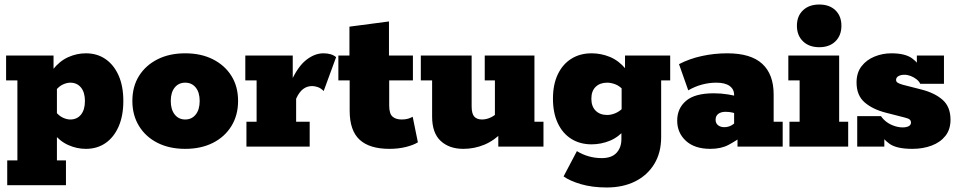

<svg xmlns="http://www.w3.org/2000/svg" viewBox="-20 -649 4243 850"><path d="M7 -403H217V-332L214 -341Q244 -379 282 -396Q320 -413 360 -413Q410 -413 447 -387.5Q484 -362 505 -315Q526 -268 526 -202Q526 -136 505 -88.5Q484 -41 447 -15.5Q410 10 360 10Q320 10 282 -7Q244 -24 214 -62L232 -71V61H272V171H12V61H57V-293H7ZM291 -120Q321 -120 338.5 -141.5Q356 -163 356 -202Q356 -240 338.5 -261.5Q321 -283 291 -283Q276 -283 258.5 -275Q241 -267 226 -248L232 -305V-106L226 -155Q241 -136 258.5 -128Q276 -120 291 -120Z M800 10Q730 10 677.5 -16.5Q625 -43 595.5 -91Q566 -139 566 -202Q566 -266 595.5 -313Q625 -360 677.5 -386.5Q730 -413 800 -413Q870 -413 922.5 -386.5Q975 -360 1004.5 -313Q1034 -266 1034 -202Q1034 -139 1004.5 -91Q975 -43 922.5 -16.5Q870 10 800 10ZM800 -120Q829 -120 846.5 -142Q864 -164 864 -202Q864 -240 846.5 -261.5Q829 -283 800 -283Q771 -283 753.5 -261.5Q736 -240 736 -202Q736 -164 753.5 -142Q771 -120 800 -120Z M1071 0V-110H1116V-293H1066V-403H1276V-268L1267 -285Q1298 -354 1335.5 -383.5Q1373 -413 1412 -413Q1448 -413 1468 -396L1413 -246Q1400 -259 1386.5 -263.5Q1373 -268 1362 -268Q1339 -268 1321.5 -254.5Q1304 -241 1291 -212V-110H1351V0Z M1704 10Q1616 10 1572 -30.5Q1528 -71 1528 -159V-293H1478V-403H1527V-531L1702 -554V-403H1808V-293H1703V-182Q1703 -146 1717.5 -133Q1732 -120 1758 -120Q1775 -120 1786.5 -123.5Q1798 -127 1807 -132L1830 -19Q1811 -7 1777.5 1.5Q1744 10 1704 10Z M2031 10Q1969 10 1931 -25Q1893 -60 1893 -133V-293H1843V-403H2068V-178Q2068 -146 2079.5 -133Q2091 -120 2114 -120Q2134 -120 2154.5 -130Q2175 -140 2188 -157L2171 -120V-293H2126V-403H2346V-110H2386V0H2186V-67L2208 -68Q2169 -27 2124.5 -8.5Q2080 10 2031 10Z M2666 181Q2602 181 2552.5 166.5Q2503 152 2475 132L2534 20Q2558 35 2586 43Q2614 51 2644 51Q2688 51 2709.5 27.5Q2731 4 2731 -33V-66L2750 -79Q2719 -42 2680 -26Q2641 -10 2599 -10Q2548 -10 2509.5 -34Q2471 -58 2449.5 -103.5Q2428 -149 2428 -212Q2428 -275 2449.5 -320Q2471 -365 2509.5 -389Q2548 -413 2599 -413Q2641 -413 2680 -397Q2719 -381 2750 -344L2747 -330V-403H2947V-293H2907V-42Q2907 27 2876.5 77Q2846 127 2792 154Q2738 181 2666 181ZM2668 -140Q2685 -140 2703.5 -147.5Q2722 -155 2738 -171L2732 -124V-297L2738 -252Q2722 -269 2703.5 -276Q2685 -283 2668 -283Q2636 -283 2617 -264.5Q2598 -246 2598 -212Q2598 -178 2617 -159Q2636 -140 2668 -140Z M3125 10Q3055 10 3016.5 -25.5Q2978 -61 2978 -115Q2978 -169 3017 -202.5Q3056 -236 3140 -236Q3172 -236 3203 -231Q3234 -226 3249 -220L3230 -206V-229Q3230 -254 3210 -268.5Q3190 -283 3151 -283Q3119 -283 3087.5 -274.5Q3056 -266 3027 -249L2986 -365Q3032 -389 3087 -401Q3142 -413 3200 -413Q3304 -413 3354.5 -366.5Q3405 -320 3405 -231V-110H3445V0H3245V-68L3272 -50Q3238 -25 3205 -7.5Q3172 10 3125 10ZM3186 -86Q3205 -86 3220 -95Q3235 -104 3245 -115L3230 -78V-169L3248 -141Q3238 -147 3223.5 -150.5Q3209 -154 3192 -154Q3172 -154 3160 -145Q3148 -136 3148 -119Q3148 -103 3159 -94.5Q3170 -86 3186 -86Z M3475 0V-110H3520V-293H3470V-403H3695V-110H3735V0ZM3607 -440Q3562 -440 3535 -466Q3508 -492 3508 -535Q3508 -578 3535 -603.5Q3562 -629 3607 -629Q3652 -629 3678.5 -603.5Q3705 -578 3705 -535Q3705 -492 3678.5 -466Q3652 -440 3607 -440Z M4019 10Q3950 10 3918.5 -12Q3887 -34 3879 -62L3895 -70V0H3775V-135H3880Q3891 -119 3906.5 -108Q3922 -97 3940.5 -91Q3959 -85 3976 -85Q3993 -85 4003 -90.5Q4013 -96 4013 -106Q4013 -115 4007 -120Q4001 -125 3984 -129L3902 -150Q3843 -165 3807.5 -196Q3772 -227 3772 -284Q3772 -327 3794 -355.5Q3816 -384 3851.5 -398.5Q3887 -413 3926 -413Q3987 -413 4017.5 -391Q4048 -369 4055 -341L4039 -343V-403H4159V-278H4054Q4049 -289 4037.5 -298Q4026 -307 4012 -312.5Q3998 -318 3984 -318Q3968 -318 3957.5 -312Q3947 -306 3947 -295Q3947 -288 3953 -283.5Q3959 -279 3976 -274L4058 -253Q4118 -238 4153 -207Q4188 -176 4188 -119Q4188 -76 4165.5 -47.5Q4143 -19 4104.5 -4.5Q4066 10 4019 10Z"/></svg>

Font: Rokkitt SemiBold Black
Style: Regular
Weight: 900
Version: Version 3.103